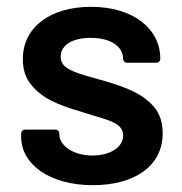

<svg xmlns="http://www.w3.org/2000/svg" viewBox="-20 -537 533 563"><path d="M252 6C376 6 457 -51 457 -146C457 -177 449 -203 432 -223C399 -262 353 -280 282 -301L260 -307C187 -327 158 -339 158 -371C158 -406 194 -426 246 -426C305 -426 341 -400 341 -365C341 -358 346 -353 353 -353H438C445 -353 450 -358 450 -365C450 -453 370 -517 247 -517C127 -517 47 -457 47 -364C47 -333 55 -308 71 -289C103 -249 148 -230 216 -210L254 -198C315 -181 341 -170 341 -139C341 -106 304 -81 251 -81C195 -81 154 -110 154 -143V-145C154 -152 149 -157 142 -157H54C47 -157 42 -152 42 -145V-136C42 -55 126 6 252 6Z"/></svg>

Font: Barlow SemiBold Numbers
Style: Regular
Weight: 600
Designer: Jeremy Tribby
Foundry: Tribby Type
Version: Version 1.408